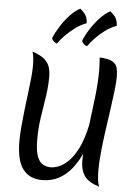

<svg xmlns="http://www.w3.org/2000/svg" viewBox="-70 -1157 894 1241"><g transform="rotate(5 377.5 -537.0)"><path d="M238 -653Q238 -586 227.5 -518.5Q217 -451 206.5 -382Q196 -313 196 -239Q196 -169 209.5 -131.5Q223 -94 246.5 -80.5Q270 -67 299 -67Q320 -67 349.5 -78Q379 -89 411 -119.5Q443 -150 472.5 -208Q502 -266 522 -359Q534 -448 545 -544.5Q556 -641 556 -720Q556 -741 554.5 -762Q553 -783 552 -802Q610 -799 635.5 -784Q661 -769 667 -744Q673 -719 673 -684Q673 -652 666.5 -596Q660 -540 650 -471Q640 -402 630 -330Q620 -258 613.5 -192.5Q607 -127 607 -78Q607 -2 621 31Q550 8 524 -29.5Q498 -67 498 -129Q498 -146 500 -173Q475 -118 440 -74.5Q405 -31 358 -5.5Q311 20 249 20Q168 20 125 -36.5Q82 -93 82 -220Q82 -260 86.5 -312Q91 -364 97.5 -420Q104 -476 111 -530.5Q118 -585 122.5 -631Q127 -677 127 -707Q127 -772 116 -802Q184 -780 211 -745Q238 -710 238 -653ZM235 -900Q249 -935 275.5 -977Q302 -1019 334.5 -1054Q367 -1089 400 -1105Q411 -1097 429 -1076.5Q447 -1056 449 -1015Q412 -1002 377.5 -976.5Q343 -951 314.5 -922Q286 -893 268 -867Q257 -870 247 -879.5Q237 -889 235 -900ZM430 -900Q444 -937 471 -978.5Q498 -1020 530.5 -1054.5Q563 -1089 595 -1105Q605 -1097 623.5 -1077Q642 -1057 644 -1015Q607 -1002 572.5 -977Q538 -952 510 -922.5Q482 -893 464 -867Q452 -870 442 -879.5Q432 -889 430 -900Z"/></g></svg>

Font: Merienda Medium
Style: Regular
Weight: 500
Designer: Eduardo Rodriguez Tunni
Foundry: Eduardo Rodriguez Tunni
Version: Version 2.001; ttfautohint (v1.8.4.7-5d5b)